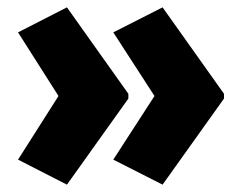

<svg xmlns="http://www.w3.org/2000/svg" viewBox="-20 -542 655 522"><path d="M162 -40 29 -108 139 -281 29 -454 162 -522 329 -287V-274ZM422 -40 288 -108 400 -281 288 -454 422 -522 589 -287V-274Z"/></svg>

Font: Noto Sans Display Black Narrow
Style: Regular
Weight: 900
Width: 4
Designer: Monotype Design team
Foundry: Monotype Imaging Inc.
Version: Version 1.000